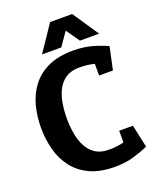

<svg xmlns="http://www.w3.org/2000/svg" viewBox="-159 -960 869 1063"><g transform="rotate(-20 275.5 -429.0)"><path d="M332.7 -575.3Q284.7 -575.3 253.3 -554.8Q222 -534.3 204.2 -499.3Q186.3 -464.3 179.2 -421.3Q172 -378.3 172 -333.3H20Q20 -401.3 36.3 -462.8Q52.7 -524.3 89.3 -572.3Q126 -620.3 185.8 -647.8Q245.7 -675.3 332.7 -675.3Q395 -675.3 444.7 -661Q494.3 -646.7 531.3 -629.3L502.3 -537.3Q459.7 -555.7 419.8 -565.5Q380 -575.3 332.7 -575.3ZM332.7 -91.3Q380 -91.3 419.8 -101.2Q459.7 -111 502.3 -129.3L531.3 -37.3Q494.3 -20.3 444.7 -5.5Q395 9.3 332.7 9.3Q245.7 9.3 185.8 -18.7Q126 -46.7 89.3 -94.7Q52.7 -142.7 36.3 -204.5Q20 -266.3 20 -333.3H172Q172 -289 179.2 -246Q186.3 -203 204.2 -168Q222 -133 253.3 -112.2Q284.7 -91.3 332.7 -91.3ZM421.3 -496V-629.3H531.3L503 -496ZM421.3 -170.7H502.3L531.3 -37.3H421.3ZM281 -867H397.7L501 -713.7H387.7ZM384.3 -867 277.7 -713.7H164.3L267.7 -867Z"/></g></svg>

Font: Epunda Slab Light
Style: Regular
Weight: 300
Designer: Simon Atzbach
Foundry: typofactur
Version: Version 1.102